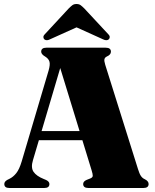

<svg xmlns="http://www.w3.org/2000/svg" viewBox="-20 -938 774 958"><path d="M226.5 -20Q226.5 0 201.5 0H26.5Q1.5 0 1.5 -20Q1.5 -32 16.5 -40.5L26.5 -45.5Q45.5 -54.5 61 -73.8Q76.5 -93 88.5 -133.5L222.5 -586Q231 -615.5 226.8 -630.2Q222.5 -645 206.5 -655Q185.5 -667 185.5 -680Q185.5 -700 211 -700H507.5Q533.5 -700 533.5 -680Q533.5 -665 513 -656Q503.5 -651.5 501.2 -643Q499 -634.5 505 -615L668.5 -94.5Q675.5 -71.5 683 -60.2Q690.5 -49 702 -44Q721.5 -34.5 721.5 -20Q721.5 0 695.5 0H421Q395 0 395 -20Q395 -33 412.5 -40.5L429 -47Q442.5 -52 442.8 -60.8Q443 -69.5 437 -88.5L391 -238.5H174L144.5 -139Q133 -101.5 147.5 -80.5Q162 -59.5 198 -45L210 -40Q226.5 -32 226.5 -20ZM187.5 -284H377L280.5 -598.5ZM522.5 -741.5Q511.5 -732.5 491.5 -743L362 -801.5L232 -743Q212.5 -732.5 201.5 -741.5Q197 -745.5 196.5 -752.5Q196 -759.5 203.5 -767L323 -896Q333 -906 341 -912Q349 -918 361.5 -918Q374.5 -918 382.5 -912Q390.5 -906 400.5 -896L520.5 -767Q528 -759.5 527.5 -752.5Q527 -745.5 522.5 -741.5Z"/></svg>

Font: Fraunces 72pt Black
Style: Regular
Weight: 900
Version: Version 1.000;[0bf87f6ff]